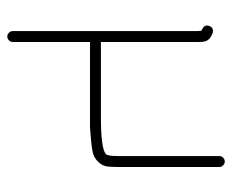

<svg xmlns="http://www.w3.org/2000/svg" viewBox="-75 -605 637 527"><g transform="rotate(90 243.5 -341.5)"><path d="M423.3 -640C431.2 -640 438.3 -632.9 438.3 -625V-347C438.3 -338.3 438 -329.3 437.3 -320C435.8 -299.5 418.2 -282.8 400 -278C389.7 -275.3 366.2 -272.6 329.3 -270H95.3V-58C95.3 -50.1 88.2 -43 80.3 -43C72.4 -43 65.3 -50.1 65.3 -58V-564C65.3 -567.3 65 -571.3 64.3 -576C51.5 -581.1 47.3 -588.6 51.7 -598.3C56.1 -608.1 64.2 -610.1 75.8 -604.5C94.4 -595.5 95.3 -585 95.3 -564V-300H301.3C360 -300 394 -304.7 403.3 -314C406.6 -317.3 408.3 -328.3 408.3 -347V-625C408.3 -632.9 415.4 -640 423.3 -640Z"/></g></svg>

Font: MewTooHand
Style: Reversed
Weight: 400
Designer: Mew Too, Robert Jablonski
Version: Version 0.77